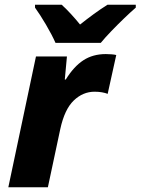

<svg xmlns="http://www.w3.org/2000/svg" viewBox="-20 -786 590 806"><path d="M15 0 131 -549H261L252 -452H256Q290 -507 330 -533Q370 -559 424 -559Q436 -559 448.5 -558Q461 -557 468 -555L432 -392Q422 -396 408 -398.5Q394 -401 377 -401Q328 -401 289.5 -364Q251 -327 233 -244L181 0ZM213 -606Q198 -640 173 -682.5Q148 -725 127 -754V-766H239Q256 -751 278.5 -726.5Q301 -702 316 -683Q345 -706 373 -726.5Q401 -747 431 -766H550V-754Q528 -735 500.5 -708.5Q473 -682 447 -655Q421 -628 403 -606Z"/></svg>

Font: Noto Sans ExtraBold
Style: Italic
Weight: 800
Italic angle: -12°
Designer: Monotype Design Team
Foundry: Monotype Imaging Inc.
Version: Version 2.013; ttfautohint (v1.8.4.7-5d5b)